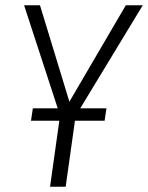

<svg xmlns="http://www.w3.org/2000/svg" viewBox="-20 -705 559 725"><path d="M519 -685 283 -296H382L375 -249H263L228 0H169L204 -249H97L104 -296H198L71 -685H131L242 -321L455 -685Z"/></svg>

Font: Fira Sans Condensed Light
Style: Italic
Weight: 300
Width: 3
Italic angle: -8°
Designer: Carrois Corporate & Edenspiekermann AG
Foundry: Carrois Corporate GbR & Edenspiekermann AG
Version: Version 4.203